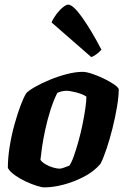

<svg xmlns="http://www.w3.org/2000/svg" viewBox="-20 -811 544 831"><path d="M172 0Q161 0 138.5 -7Q116 -14 90.5 -26Q65 -38 44 -53Q23 -68 14 -84Q14 -128 22 -177.5Q30 -227 43 -273.5Q56 -320 69.5 -355.5Q83 -391 94 -408Q104 -419 131 -434.5Q158 -450 194 -465Q230 -480 268 -490Q306 -500 338 -500Q353 -500 377.5 -492Q402 -484 428 -471.5Q454 -459 472.5 -446.5Q491 -434 494 -425Q494 -394 486.5 -349Q479 -304 467 -256Q455 -208 441 -166.5Q427 -125 415 -102Q387 -69 344 -46.5Q301 -24 255.5 -12Q210 0 172 0ZM239 -81Q244 -81 257 -85.5Q270 -90 280 -94Q290 -108 300 -136.5Q310 -165 320 -201Q330 -237 337.5 -274Q345 -311 349.5 -342.5Q354 -374 354 -393Q337 -404 310 -411Q283 -418 268 -418Q248 -418 228 -409Q211 -375 198 -333.5Q185 -292 176 -250.5Q167 -209 162 -174.5Q157 -140 155 -119Q162 -109 177 -100Q192 -91 209.5 -86Q227 -81 239 -81ZM375 -564 203 -714Q212 -734 225.5 -751.5Q239 -769 253 -780Q267 -791 275 -791Q296 -791 335 -736.5Q374 -682 419 -596Q413 -589 401 -579Q389 -569 375 -564Z"/></svg>

Font: Texturina Black
Style: Italic
Weight: 900
Italic angle: -11°
Designer: Guillermo Torres Carreño
Foundry: Omnibus-Type
Version: Version 1.002; ttfautohint (v1.8.3)